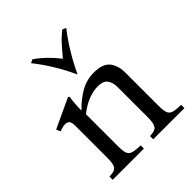

<svg xmlns="http://www.w3.org/2000/svg" viewBox="-199 -852 979 979"><g transform="rotate(-45 290.5 -362.0)"><path d="M481 -101Q481 -66 487.5 -50Q494 -34 512.5 -29Q531 -24 566 -23V0H341V-23Q363 -24 376 -29Q389 -34 395 -50Q401 -66 401 -101V-316Q401 -351 385.5 -371Q370 -391 332 -391Q299 -391 263 -377Q227 -363 189 -333V-101Q189 -66 195.5 -50Q202 -34 220.5 -29Q239 -24 274 -23V0H49V-23Q72 -24 85 -29Q98 -34 103.5 -50Q109 -66 109 -101V-328Q109 -355 101 -363.5Q93 -372 79 -372Q68 -372 57.5 -369.5Q47 -367 36 -362L26 -385L187 -460L193 -454Q191 -445 188.5 -419Q186 -393 186 -364H188Q226 -404 270.5 -429.5Q315 -455 367 -455Q431 -455 456 -423.5Q481 -392 481 -340ZM410 -724 429 -715Q356 -622 303 -508H301Q249 -622 175 -715L194 -724Q255 -682 306 -616Q332 -648 357 -675.5Q382 -703 410 -724Z"/></g></svg>

Font: Bona Nova
Style: Regular
Weight: 400
Designer: Mateusz Machalski
Foundry: Capitalics
Version: Version 4.001; ttfautohint (v1.8.3)